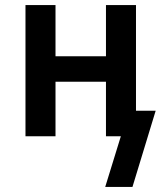

<svg xmlns="http://www.w3.org/2000/svg" viewBox="-20 -540 640 761"><path d="M505 201H397L459 0H400V-216H200V0H81V-520H200V-317H400V-520H519V-101H597Z"/></svg>

Font: Iosevka SS04 Extended
Style: Bold
Weight: 700
Width: 7
Monospace: yes
Designer: Belleve Invis
Foundry: Belleve Invis
Version: Version 19.0.0; ttfautohint (v1.8.4)